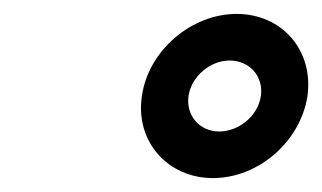

<svg xmlns="http://www.w3.org/2000/svg" viewBox="-20 -837 463 276"><path d="M320 -817C255 -817 193 -764 184 -699C174 -634 221 -581 286 -581C352 -581 412 -634 422 -699C431 -764 386 -817 320 -817ZM310 -750C339 -750 359 -727 355 -699C351 -671 324 -648 295 -648C267 -648 247 -671 251 -699C255 -727 282 -750 310 -750Z"/></svg>

Font: Trueno
Style: RoundBdIt
Weight: 700
Designer: Julieta Ulanovsky, Jasper
Foundry: Julieta Ulanovsky, Cannot Into Space Fonts
Version: Version 3.001